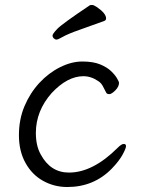

<svg xmlns="http://www.w3.org/2000/svg" viewBox="-20 -733 570 771"><path d="M399 -649Q350 -631 301.5 -614Q253 -597 233 -585.5Q213 -574 207 -574Q201 -574 196 -579Q191 -584 191 -590.5Q191 -597 210 -617Q229 -637 341 -712Q343 -713 350 -713Q357 -713 370 -704Q406 -679 406 -659Q406 -652 399 -649ZM429 -56Q357 18 250 18Q198 18 153.5 -6.5Q109 -31 82.5 -78.5Q56 -126 56 -190Q56 -254 78.5 -307Q101 -360 138 -400Q175 -440 221 -463Q267 -486 310.5 -486Q354 -486 382 -474.5Q410 -463 426.5 -447Q443 -431 450.5 -417.5Q458 -404 458 -401Q458 -385 443 -370Q428 -355 419 -355Q410 -355 407 -360Q400 -374 393 -387Q386 -400 375 -407Q346 -427 315 -427Q251 -427 188 -360Q124 -288 124 -199Q124 -147 144 -112Q183 -40 257 -40Q353 -40 453 -140Q468 -155 477 -155Q486 -155 486 -146Q486 -137 472 -111.5Q458 -86 429 -56Z"/></svg>

Font: Moon Stars Kai T
Style: Regular
Weight: 400
Designer: GuiWonder
Version: Version 1.101